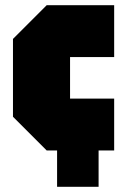

<svg xmlns="http://www.w3.org/2000/svg" viewBox="-20 -580 480 740"><path d="M30 -130V-430L160 -560H420V-360H250V-200H420V0H360V140H200V0H160Z"/></svg>

Font: Tektur Condensed Black
Style: Regular
Weight: 900
Width: 3
Designer: Adam Jagosz
Foundry: Adam Jagosz
Version: Version 1.005;gftools[0.9.30]